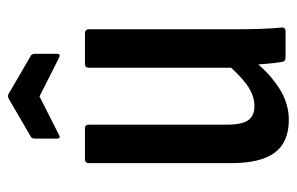

<svg xmlns="http://www.w3.org/2000/svg" viewBox="-148 -570 726 469"><g transform="rotate(-90 214.5 -335.0)"><path d="M157 8Q102 8 76.5 -26.5Q51 -61 51 -133V-480Q51 -490 61 -490H136Q145 -490 145 -480V-143Q145 -106 156 -91Q167 -76 190 -76Q217 -76 243 -95Q269 -114 298 -149L305 -82Q273 -41 235.5 -16.5Q198 8 157 8ZM309 0Q299 0 298 -10Q295 -29 293 -54Q291 -79 291 -96L284 -122V-480Q284 -490 293 -490H368Q378 -490 378 -480V-124Q378 -88 379 -60.5Q380 -33 382 -12Q384 0 373 0ZM121 -554Q111 -548 111 -558V-612Q111 -621 117 -623L208 -676Q215 -680 221 -676L312 -623Q318 -621 318 -612V-558Q318 -548 307 -554L214 -601Z"/></g></svg>

Font: Sofia Sans Condensed SemiBold
Style: Regular
Weight: 600
Designer: Botio Nikoltchev, Ani Petrova
Foundry: lettersoup
Version: Version 4.101